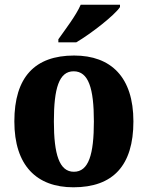

<svg xmlns="http://www.w3.org/2000/svg" viewBox="-20 -786 628 816"><path d="M228 -619V-606H304C367 -643 467 -721 490 -756V-766H323C304 -721 256 -659 228 -619ZM292 10C460 10 547 -82 547 -270C547 -458 452 -550 295 -550C128 -550 41 -458 41 -270C41 -82 136 10 292 10ZM294 -56C232 -56 209 -130 209 -270C209 -411 231 -483 293 -483C356 -483 379 -411 379 -270C379 -130 357 -56 294 -56Z"/></svg>

Font: Noto Serif Lao SemiCondensed ExtraBold
Style: Regular
Weight: 800
Width: 4
Designer: Monotype Design Team
Foundry: Monotype Imaging Inc.
Version: Version 2.003